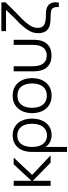

<svg xmlns="http://www.w3.org/2000/svg" viewBox="884 -1644 1000 2808"><g transform="rotate(-90 1384.0 -240.0)"><path d="M69.7 0 70 -540H144V-280L385 -540H483L230 -270L516 0H409L144 -260V0Z M565.7 -237.3Q565.7 -266.2 566.4 -287Q567.2 -307.8 569.3 -324.7Q576.3 -392.5 606.6 -444.5Q636.8 -496.5 688.6 -525.8Q740.3 -555 809 -555Q886.3 -555 941.4 -518.1Q996.5 -481.2 1024.9 -416.9Q1053.3 -352.7 1053.3 -271.3Q1053.3 -189.3 1024.8 -124.3Q996.2 -59.3 942.1 -22.2Q888 15 814.7 15Q756.7 15 710.8 -8.8Q664.8 -32.7 639.3 -73.3V240H565.7ZM806.7 -53.3Q862 -53.3 900.5 -81.2Q939 -109 958.5 -158.2Q978 -207.3 978 -271Q978 -334.8 959 -383.5Q940 -432.2 901.5 -459.4Q863 -486.7 806.7 -486.7Q750.7 -486.7 713.1 -459.8Q675.5 -432.8 657.2 -384.4Q639 -336 639 -271.3Q639 -206.3 657.5 -157.4Q676 -108.5 713.6 -80.9Q751.2 -53.3 806.7 -53.3Z M1389.2 15Q1310 15 1252.3 -21.1Q1194.7 -57.2 1164.1 -121.9Q1133.5 -186.7 1133.5 -270.7Q1133.5 -355.2 1164.6 -419.6Q1195.7 -484 1253.6 -519.5Q1311.5 -555 1389.2 -555Q1468.7 -555 1526.4 -519.1Q1584.2 -483.2 1614.7 -418.8Q1645.2 -354.5 1645.2 -270.7Q1645.2 -185.7 1614.4 -121.1Q1583.7 -56.5 1525.8 -20.8Q1467.8 15 1389.2 15ZM1389.2 -55.3Q1447.7 -55.3 1487.6 -82.1Q1527.5 -108.8 1547.3 -157.4Q1567.2 -206 1567.2 -270.7Q1567.2 -370.5 1521.7 -427.6Q1476.2 -484.7 1389.2 -484.7Q1330 -484.7 1290.2 -457.8Q1250.5 -431 1231 -383Q1211.5 -335 1211.5 -270.7Q1211.5 -205 1231.8 -156.5Q1252 -108 1291.8 -81.7Q1331.5 -55.3 1389.2 -55.3Z M1745 -246.3V-540H1819V-264.3Q1819 -200 1834.8 -154.7Q1850.7 -109.3 1885.6 -83Q1920.5 -56.7 1975.7 -56.7Q2030.8 -56.7 2065.8 -83Q2100.7 -109.3 2116.5 -154.7Q2132.3 -200 2132.3 -264.3V-540H2206.3V-246.3Q2206.3 -170.8 2184.2 -113.8Q2162.2 -56.8 2110.8 -21.8Q2059.3 13.3 1975.7 13.3Q1892 13.3 1840.6 -21.8Q1789.2 -56.8 1767.1 -113.8Q1745 -170.8 1745 -246.3Z M2684.7 120Q2687.7 65.7 2673.3 40.2Q2659 14.7 2628.8 7.5Q2598.7 0.3 2539 0H2531.3Q2460.2 0 2412.2 -13.6Q2364.2 -27.2 2333.6 -67.6Q2303 -108 2303 -183Q2303 -223.5 2314.7 -261.1Q2326.3 -298.7 2358.1 -346Q2389.8 -393.3 2449 -456Q2465.5 -472.8 2480.2 -486.8Q2495 -500.7 2517.2 -520.7Q2541.7 -546.5 2576.6 -583Q2611.5 -619.5 2643.7 -652H2333V-720H2754V-659.3L2655.5 -558.7Q2628.5 -531.7 2596.5 -500.3Q2564.5 -469 2521.7 -428.3Q2466.8 -372.8 2436 -331.3Q2405.2 -289.8 2392.8 -256.6Q2380.3 -223.3 2380.3 -189.3Q2380.3 -141.3 2401.4 -115.2Q2422.5 -89.2 2462.2 -79.1Q2501.8 -69 2566.3 -69Q2622.7 -69 2656 -60.7Q2690.7 -52.3 2714.6 -30.7Q2738.5 -9 2748.8 28.7Q2759 66.3 2751.3 120Z"/></g></svg>

Font: Hauora
Style: Regular
Weight: 400
Designer: Wayne Shih
Foundry: WCYS
Version: Version 1.001